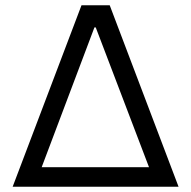

<svg xmlns="http://www.w3.org/2000/svg" viewBox="-20 -708 725 728"><path d="M289 -688 28 0H657L396 -688ZM545 -74H138L338 -604H343Z"/></svg>

Font: Saira UNSAM
Style: Regular
Weight: 400
Designer: Hector Gatti with collaboration of the Omnibus-Type team
Foundry: Omnibus-Type
Version: Version 0.072;PS 000.072;hotconv 1.0.88;makeotf.lib2.5.64775